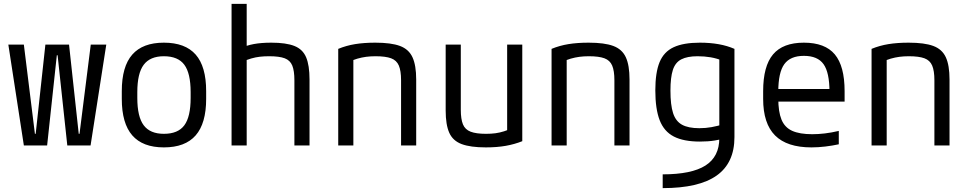

<svg xmlns="http://www.w3.org/2000/svg" viewBox="-20 -750 4990 990"><path d="M103 0 23 -520H103L160 -60H164L214 -520H336L386 -60H390L448 -520H528L447 0H327L277 -465H273L223 0Z M825 10Q716 10 662 -52Q608 -114 608 -240V-280Q608 -407 662 -468.5Q716 -530 825 -530Q935 -530 989 -468.5Q1043 -407 1043 -280V-240Q1043 -114 989 -52Q935 10 825 10ZM825 -60Q898 -60 930.5 -104Q963 -148 963 -245V-275Q963 -372 930.5 -416Q898 -460 825 -460Q754 -460 721 -416Q688 -372 688 -275V-245Q688 -148 721 -104Q754 -60 825 -60Z M1498 -336Q1498 -385 1487 -412Q1476 -439 1448 -449.5Q1420 -460 1368 -460Q1342 -460 1320 -457.5Q1298 -455 1275.5 -448.5Q1253 -442 1226 -430L1214 -499Q1251 -516 1289.5 -523Q1328 -530 1379 -530Q1455 -530 1498 -513Q1541 -496 1558.5 -454.5Q1576 -413 1576 -340V0H1498ZM1174 0V-730H1252V0Z M1724 -498Q1765 -515 1811 -522.5Q1857 -530 1915 -530Q1997 -530 2042.5 -513Q2088 -496 2107 -454.5Q2126 -413 2126 -340V0H2048V-336Q2048 -385 2036.5 -412Q2025 -439 1996.5 -449.5Q1968 -460 1916 -460Q1890 -460 1867.5 -457Q1845 -454 1822.5 -447.5Q1800 -441 1772 -428L1802 -478V0H1724Z M2485 10Q2406 10 2360.5 -7Q2315 -24 2296.5 -65.5Q2278 -107 2278 -180V-520H2356V-184Q2356 -136 2367 -109Q2378 -82 2406.5 -71Q2435 -60 2486 -60Q2513 -60 2535 -63Q2557 -66 2579 -73Q2601 -80 2627 -92L2595 -42V-520H2673V-22Q2633 -6 2587.5 2Q2542 10 2485 10Z M2824 -498Q2865 -515 2911 -522.5Q2957 -530 3015 -530Q3097 -530 3142.5 -513Q3188 -496 3207 -454.5Q3226 -413 3226 -340V0H3148V-336Q3148 -385 3136.5 -412Q3125 -439 3096.5 -449.5Q3068 -460 3016 -460Q2990 -460 2967.5 -457Q2945 -454 2922.5 -447.5Q2900 -441 2872 -428L2902 -478V0H2824Z M3397 149Q3546 149 3617.5 103.5Q3689 58 3689 -38V-480L3711 -435Q3677 -449 3644.5 -454.5Q3612 -460 3577 -460Q3524 -460 3493 -444Q3462 -428 3449.5 -389.5Q3437 -351 3437 -283Q3437 -209 3450.5 -167Q3464 -125 3496.5 -107Q3529 -89 3586 -89Q3619 -89 3649 -94.5Q3679 -100 3713 -110L3729 -40Q3700 -31 3665.5 -25.5Q3631 -20 3589 -20Q3505 -20 3454.5 -46Q3404 -72 3381.5 -130Q3359 -188 3359 -284Q3359 -376 3381 -429.5Q3403 -483 3453.5 -506.5Q3504 -530 3589 -530Q3694 -530 3767 -498V-43Q3767 90 3675.5 155Q3584 220 3397 220Z M4164 10Q4038 10 3976.5 -51.5Q3915 -113 3915 -240V-280Q3915 -409 3966 -469.5Q4017 -530 4125 -530Q4234 -530 4284.5 -469.5Q4335 -409 4335 -280V-226H3957V-291H4278L4257 -268V-277Q4257 -376 4226.5 -419Q4196 -462 4125 -462Q4055 -462 4024 -419Q3993 -376 3993 -277V-243Q3993 -174 4009.5 -133.5Q4026 -93 4064.5 -75.5Q4103 -58 4168 -58Q4199 -58 4233 -62Q4267 -66 4305 -75V-6Q4273 1 4236 5.5Q4199 10 4164 10Z M4474 -498Q4515 -515 4561 -522.5Q4607 -530 4665 -530Q4747 -530 4792.5 -513Q4838 -496 4857 -454.5Q4876 -413 4876 -340V0H4798V-336Q4798 -385 4786.5 -412Q4775 -439 4746.5 -449.5Q4718 -460 4666 -460Q4640 -460 4617.5 -457Q4595 -454 4572.5 -447.5Q4550 -441 4522 -428L4552 -478V0H4474Z"/></svg>

Font: M PLUS Code Latin SemiExpanded
Style: Regular
Weight: 400
Width: 6
Designer: Coji Morishita
Foundry: UNDERFOREST DESIGN
Version: Version 1.002; ttfautohint (v1.8.3)